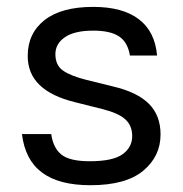

<svg xmlns="http://www.w3.org/2000/svg" viewBox="-20 -536 538 566"><path d="M363 -372.3Q356.7 -411.3 331.2 -428.5Q305.7 -445.7 254.7 -445.7Q200 -445.7 171.7 -426.5Q143.3 -407.3 143.3 -376.3Q143.3 -343.7 165.7 -328Q188 -312.3 234 -300.7L313.7 -281Q384.7 -264.3 419 -230Q453.3 -195.7 453.3 -139.7Q453.3 -75 402 -32.5Q350.7 10 246.7 10Q154 10 104 -27.2Q54 -64.3 44.7 -140.7H131Q136.7 -100 161 -80.3Q185.3 -60.7 244.7 -60.7Q312.7 -60.7 341.2 -81.2Q369.7 -101.7 369.7 -134.7Q369.7 -166.3 348.8 -184.7Q328 -203 281 -214.7L201.3 -234.7Q131.7 -251.7 96.7 -285.5Q61.7 -319.3 61.7 -371Q61.7 -437.7 111.3 -476.7Q161 -515.7 254.7 -515.7Q341.7 -515.7 389.3 -479.3Q437 -443 443 -372.3Z"/></svg>

Font: 42dot Sans Light
Style: Regular
Weight: 300
Designer: 42dot
Version: Version 1.000